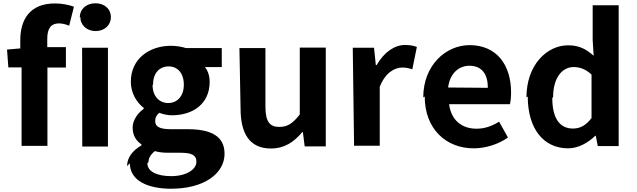

<svg xmlns="http://www.w3.org/2000/svg" viewBox="-20 -851 3892 1174"><path d="M31 -439H112V41H270V-438H383V-563H269V-614C269 -680 294 -708 341 -708C360 -708 383 -702 403 -694L432 -810C405 -820 363 -830 316 -830C163 -830 104 -732 104 -605V-555L23 -548Z M471 -748C471 -698 510 -661 565 -661C619 -661 658 -697 658 -746C658 -797 618 -831 564 -831C508 -831 468 -796 468 -744ZM483 45H640V-559H482Z M774 147C774 254 884 303 1026 303C1227 303 1353 211 1353 89C1353 -16 1274 -61 1128 -61H1025C953 -61 929 -78 929 -110C929 -133 937 -147 954 -161C979 -152 1007 -146 1030 -146C1159 -146 1262 -215 1262 -351C1262 -388 1250 -421 1233 -441H1336V-557H1117C1092 -565 1059 -571 1025 -571C896 -571 780 -494 780 -351C780 -280 818 -222 859 -191V-186C823 -160 791 -117 791 -71C791 -21 814 11 845 32V38C789 70 757 114 757 165ZM888 141C888 117 900 94 927 73C948 79 973 83 1009 83H1082C1146 83 1181 94 1181 138C1181 186 1118 226 1027 226C938 226 881 197 881 147ZM916 -335C916 -406 957 -445 1011 -445C1065 -445 1104 -405 1104 -333C1104 -261 1062 -221 1009 -221C956 -221 913 -260 913 -331Z M1451 -186C1451 -34 1507 57 1636 57C1719 57 1777 18 1828 -43H1832L1843 44H1972V-560H1813V-151C1771 -97 1738 -75 1688 -75C1629 -75 1603 -107 1603 -200V-557H1444Z M2145 40H2302V-320C2336 -407 2393 -438 2440 -438C2464 -438 2481 -434 2501 -427L2529 -564C2510 -571 2490 -576 2456 -576C2393 -576 2328 -532 2283 -453H2278L2267 -559H2137Z M2577 -261C2577 -62 2708 56 2876 56C2951 56 3027 31 3086 -10L3032 -107C2988 -80 2944 -64 2894 -64C2804 -64 2739 -115 2726 -214H3098C3102 -228 3105 -257 3105 -286C3105 -453 3018 -575 2851 -575C2706 -575 2568 -452 2568 -255ZM2720 -316C2731 -404 2787 -449 2850 -449C2927 -449 2963 -397 2963 -314Z M3207 -261C3207 -63 3304 56 3454 56C3516 56 3576 22 3620 -21H3623L3635 42H3763V-819H3604V-606L3610 -510C3566 -549 3523 -574 3454 -574C3323 -574 3199 -453 3199 -255ZM3362 -257C3362 -377 3419 -441 3487 -441C3524 -441 3561 -429 3597 -395V-129C3562 -83 3526 -65 3483 -65C3403 -65 3357 -127 3357 -252Z"/></svg>

Font: GenEiGothic-pro-Regular
Style: Bold
Weight: 700
Designer: Ryoko NISHIZUKA (kana & ideographs); Paul D. Hunt (Latin, Greek & Cyrillic); Wenlong ZHANG (bopomofo); Sandoll Communica
Foundry: Adobe Systems Incorporated; o_tamon
Version: Version 1.000.140830